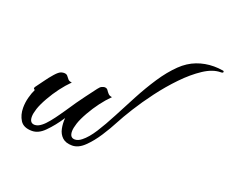

<svg xmlns="http://www.w3.org/2000/svg" viewBox="-89 -630 943 786"><g transform="rotate(20 383.0 -237.5)"><path d="M111 14Q74 14 59.5 -9Q45 -32 45 -63Q45 -86 51 -108.5Q57 -131 65 -147Q62 -149 60 -151.5Q58 -154 62 -160Q72 -173 86.5 -193.5Q101 -214 116.5 -231.5Q132 -249 142 -252Q146 -253 148.5 -253.5Q151 -254 154 -254Q165 -254 170 -247.5Q175 -241 180 -235Q185 -229 197 -228Q155 -186 122 -128Q105 -98 98 -76.5Q91 -55 91 -41Q91 -13 113 -13Q127 -13 142 -25Q154 -34 169 -52.5Q184 -71 196 -88.5Q208 -106 211 -110Q228 -136 242.5 -156.5Q257 -177 269 -193Q274 -200 278 -205Q282 -210 284 -213Q295 -228 303.5 -239Q312 -250 317 -252Q321 -254 324.5 -255Q328 -256 330 -256Q340 -256 344.5 -249Q349 -242 355 -235.5Q361 -229 372 -228Q330 -186 297 -128Q280 -98 273 -76.5Q266 -55 266 -41Q266 -13 288 -13Q302 -13 317 -25Q340 -43 363 -79Q386 -115 410.5 -162Q435 -209 461.5 -259Q488 -309 518 -354.5Q548 -400 582 -433Q612 -462 647.5 -475.5Q683 -489 722 -489Q741 -489 759 -486Q766 -486 766 -481Q766 -476 756 -476Q721 -476 681.5 -450Q642 -424 602.5 -383Q563 -342 528.5 -296Q494 -250 467.5 -207.5Q441 -165 427 -138Q411 -107 388 -71.5Q365 -36 339 -11Q313 14 286 14Q258 14 243 0Q228 -14 223.5 -36Q219 -58 221 -82Q195 -42 165 -12Q139 14 111 14Z"/></g></svg>

Font: The Nautigal
Style: Bold
Weight: 700
Designer: Robert E. Leuschke
Foundry: Robert E. Leuschke
Version: Version 1.100; ttfautohint (v1.8.3)